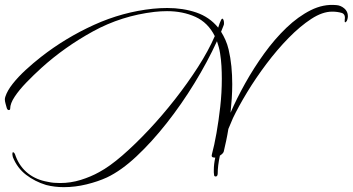

<svg xmlns="http://www.w3.org/2000/svg" viewBox="-24 -607 1455 792"><path d="M239 165Q201 165 166 156Q120 142 83.5 114Q47 86 29 41Q28 36 27.5 33Q27 30 27 28Q27 21 30 21Q36 21 41 38Q58 82 92 108.5Q126 135 173 143Q186 146 198.5 147Q211 148 224 148Q268 148 309.5 135Q351 122 385 103Q428 80 480.5 34.5Q533 -11 589 -70.5Q645 -130 697.5 -197Q750 -264 793 -331Q836 -398 862 -458Q834 -514 782 -537.5Q730 -561 665 -561Q640 -561 613 -558Q477 -542 359.5 -477.5Q242 -413 147 -327Q115 -298 85 -267Q55 -236 36.5 -208Q18 -180 18 -159Q18 -153 12 -153Q7 -153 4 -161Q1 -172 -1.5 -181Q-4 -190 -4 -197Q-4 -202 -2 -208Q6 -233 28.5 -261.5Q51 -290 82 -318.5Q113 -347 145 -372Q246 -451 364 -504.5Q482 -558 607 -571Q637 -574 666 -574Q731 -574 785.5 -555.5Q840 -537 876 -493L882 -511Q889 -530 893 -530Q896 -530 898 -524.5Q900 -519 900 -512Q900 -506 899 -504L888 -476Q898 -460 906 -442Q914 -424 919 -403Q927 -369 930.5 -333Q934 -297 934 -260Q934 -230 932 -200.5Q930 -171 927 -142Q952 -200 987.5 -263.5Q1023 -327 1066 -386.5Q1109 -446 1157.5 -492.5Q1206 -539 1258 -565Q1310 -591 1363 -586Q1381 -585 1396 -572.5Q1411 -560 1411 -540Q1411 -533 1408 -524Q1407 -521 1404.5 -518Q1402 -515 1400 -515Q1397 -515 1398 -526Q1402 -549 1384.5 -554Q1367 -559 1346 -559Q1306 -559 1260 -529Q1214 -499 1166.5 -450.5Q1119 -402 1075 -343.5Q1031 -285 995.5 -226.5Q960 -168 937 -120Q932 -109 927.5 -97.5Q923 -86 918 -75Q914 -50 909 -26.5Q904 -3 899 18Q897 26 883 35Q874 77 874 110Q873 121 866 121Q859 121 859 114Q858 109 858 104Q858 99 858 94Q858 70 864 43H861Q846 43 850 30Q860 -7 869 -58Q878 -109 884.5 -166.5Q891 -224 891 -282Q891 -309 889.5 -335Q888 -361 884 -386Q882 -400 878.5 -412.5Q875 -425 871 -437Q832 -352 778.5 -264.5Q725 -177 663.5 -99Q602 -21 539 38Q476 97 417 125Q380 142 333 153.5Q286 165 239 165Z"/></svg>

Font: WindSong
Style: Regular
Weight: 400
Designer: Robert E. Leuschke
Foundry: Robert E. Leuschke
Version: Version 1.010; ttfautohint (v1.8.3)